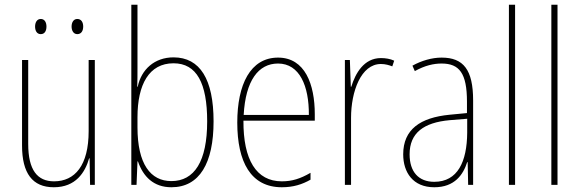

<svg xmlns="http://www.w3.org/2000/svg" viewBox="-20 -780 2448 810"><path d="M128 -668C128 -651 135 -636 152 -636C168 -636 176 -649 176 -668C176 -686 168 -700 152 -700C135 -700 128 -684 128 -668ZM282 -668C282 -651 290 -636 306 -636C323 -636 331 -650 331 -668C331 -686 323 -700 306 -700C290 -700 282 -685 282 -668ZM380 -527H354V-227C354 -82 296 -15 208 -15C138 -15 99 -62 99 -173V-527H73V-166C73 -49 117 10 207 10C300 10 339 -53 356 -112H358L360 0H380Z M560 -494V-760H534V0H556L560 -99H562C584 -35 628 10 703 10C822 10 881 -92 881 -268C881 -445 824 -538 712 -538C632 -538 576 -487 561 -414H559C560 -436 560 -469 560 -494ZM712 -513C810 -513 854 -429 854 -268C854 -99 800 -16 703 -16C615 -16 560 -88 560 -243V-285C560 -424 609 -513 712 -513Z M1153 -537C1036 -537 981 -423 981 -263C981 -97 1038 10 1169 10C1217 10 1255 -2 1290 -22V-51C1247 -26 1212 -15 1169 -15C1061 -15 1006 -106 1007 -271H1308V-298C1308 -424 1267 -537 1153 -537ZM1153 -512C1244 -512 1284 -417 1283 -295H1008C1016 -440 1070 -512 1153 -512Z M1587 -535C1515 -535 1479 -470 1462 -414H1460L1456 -527H1435V0H1461V-283C1461 -394 1503 -510 1587 -510C1606 -510 1622 -505 1635 -500L1643 -524C1626 -532 1606 -535 1587 -535Z M1843 -537C1802 -537 1758 -524 1720 -503L1730 -480C1773 -504 1810 -512 1843 -512C1918 -512 1950 -471 1950 -351V-303L1877 -296C1753 -284 1681 -234 1681 -129C1681 -53 1722 10 1812 10C1898 10 1934 -43 1951 -96H1953L1955 0H1976V-356C1976 -486 1935 -537 1843 -537ZM1877 -273 1951 -279V-220C1950 -98 1911 -13 1812 -13C1746 -13 1708 -55 1708 -129C1708 -219 1767 -263 1877 -273Z M2153 0V-760H2127V0Z M2332 0V-760H2306V0Z"/></svg>

Font: Noto Sans Armenian Condensed Thin
Style: Regular
Weight: 100
Width: 3
Designer: Monotype Design Team
Foundry: Monotype Imaging Inc.
Version: Version 2.008